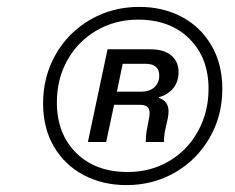

<svg xmlns="http://www.w3.org/2000/svg" viewBox="-20 -758 682 557"><path d="M105 -458Q105 -536 141.5 -600Q178 -664 242 -701Q306 -738 384 -738Q453 -738 507.5 -709Q562 -680 593.5 -626Q625 -572 625 -500Q625 -422 588 -358Q551 -294 487.5 -257.5Q424 -221 347 -221Q278 -221 223 -250Q168 -279 136.5 -332.5Q105 -386 105 -458ZM585 -500Q585 -591 529 -646Q473 -701 381 -701Q314 -701 260 -669.5Q206 -638 175.5 -583.5Q145 -529 145 -461Q145 -370 201 -314.5Q257 -259 350 -259Q417 -259 470.5 -290.5Q524 -322 554.5 -377.5Q585 -433 585 -500ZM292 -615H417Q456 -615 477 -597Q498 -579 498 -549Q498 -521 482.5 -502Q467 -483 441 -476V-474Q469 -465 469 -434Q469 -428 467 -416L458 -375Q455 -357 456 -346H403V-352Q403 -362 405 -376L412 -413Q414 -420 414 -430Q414 -443 407 -448.5Q400 -454 384 -454H311L288 -346H235ZM388 -492Q414 -492 428 -505Q442 -518 442 -539Q442 -573 401 -573H336L319 -492Z"/></svg>

Font: Mona Sans Medium
Style: Italic
Weight: 500
Italic angle: -11.7°
Designer: Deni Anggara
Foundry: GitHub
Version: Version 2.000